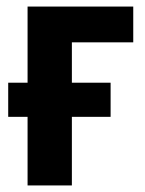

<svg xmlns="http://www.w3.org/2000/svg" viewBox="-20 -565 443 585"><path d="M386 -545H64V-313H5V-209H64V0H199V-209H317V-313H199V-436H386Z"/></svg>

Font: Noto Sans Display SemiCondensed
Style: Bold
Weight: 700
Width: 4
Designer: Monotype Design Team
Foundry: Monotype Imaging Inc.
Version: Version 1.900